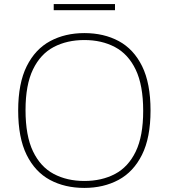

<svg xmlns="http://www.w3.org/2000/svg" viewBox="-20 -911 826 940"><path d="M393 9Q297.5 9 224.5 -30.2Q151.5 -69.5 110.2 -153.2Q69 -237 69 -370Q69 -503 110.8 -586.8Q152.5 -670.5 225.8 -709.8Q299 -749 393 -749Q488.5 -749 561.5 -709.8Q634.5 -670.5 675.8 -586.8Q717 -503 717 -370Q717 -237 675.2 -153.2Q633.5 -69.5 560.2 -30.2Q487 9 393 9ZM393 -25Q478 -25 543 -59.2Q608 -93.5 644.5 -169Q681 -244.5 681 -368Q681 -493.5 644.5 -569.8Q608 -646 543 -680.5Q478 -715 393 -715Q308 -715 243 -680.8Q178 -646.5 141.5 -571Q105 -495.5 105 -372Q105 -246.5 141.5 -170.2Q178 -94 243 -59.5Q308 -25 393 -25ZM243 -861V-891H543V-861Z"/></svg>

Font: Encode Sans Expanded Thin
Style: Regular
Weight: 100
Width: 7
Designer: Multiple Designers
Foundry: Impallari Type
Version: Version 3.000; ttfautohint (v1.8.3) -l 8 -r 50 -G 200 -x 14 